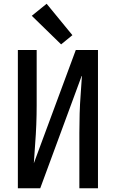

<svg xmlns="http://www.w3.org/2000/svg" viewBox="-20 -1001 616 1021"><path d="M75 0H194L416 -602Q413 -551 409 -499.5Q405 -448 403.5 -397Q402 -346 402 -294V0H501V-735H383L160 -133Q163 -185 167 -236Q171 -287 173 -338.5Q175 -390 175 -441V-735H75ZM305 -765 365 -814 228 -981 149 -917Z"/></svg>

Font: Iosevka Sparkle Medium
Style: Regular
Weight: 500
Designer: Belleve Invis
Foundry: Belleve Invis
Version: Version 4.5.0; ttfautohint (v1.8.3)